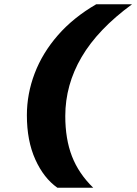

<svg xmlns="http://www.w3.org/2000/svg" viewBox="-20 -770 640 900"><path d="M249 110Q185 65 145.5 -22.5Q106 -110 106 -230Q106 -330 142.5 -426Q179 -522 251.5 -605Q324 -688 431 -750H599Q439 -633 362.5 -502.5Q286 -372 286 -226Q286 -118 317.5 -37Q349 44 417 110Z"/></svg>

Font: Geist Mono Black
Style: Italic
Weight: 900
Italic angle: -12°
Monospace: yes
Designer: Basement.studio, Andrés Briganti, Mateo Zaragoza
Foundry: Basement.studio, Vercel, Andrés Briganti, Guido Ferreyra, Mateo Zaragoza
Version: Version 1.500; ttfautohint (v1.8.4.7-5d5b)